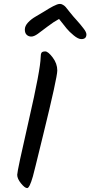

<svg xmlns="http://www.w3.org/2000/svg" viewBox="-20 -981 462 982"><path d="M316 -945Q324 -935 340 -915Q356 -895 370 -880Q384 -865 390.5 -856.5Q397 -848 406 -837Q422 -817 422 -805Q422 -781 396 -781Q380 -781 357 -800Q334 -819 321 -835Q308 -851 282 -884Q254 -869 223.5 -845.5Q193 -822 173.5 -808Q154 -794 140 -794Q126 -794 116.5 -803Q107 -812 107 -830Q107 -848 123 -865.5Q139 -883 163.5 -897Q188 -911 204 -921Q220 -931 230 -937Q240 -943 251.5 -949Q263 -955 271.5 -958Q280 -961 287 -961Q294 -961 302.5 -956Q311 -951 316 -945ZM188 -688Q188 -705 192.5 -711.5Q197 -718 211.5 -718Q226 -718 249.5 -687Q273 -656 273 -620.5Q273 -585 201 -292Q194 -265 182 -214.5Q170 -164 163 -137Q156 -110 148 -78Q131 -19 119 -19Q107 -19 87.5 -43Q68 -67 68 -87Q68 -107 127.5 -366.5Q187 -626 188 -688Z"/></svg>

Font: Kalam
Style: Regular
Weight: 400
Designer: Lipi Raval (Devanagari and Latin), Jonny Pinhorn (Latin)
Foundry: Indian Type Foundry
Version: Version 2.001;PS 1.0;hotconv 1.0.79;makeotf.lib2.5.61930; tt